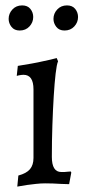

<svg xmlns="http://www.w3.org/2000/svg" viewBox="-20 -679 322 711"><path d="M48 -29Q78 -37 91 -52.5Q104 -68 104 -94V-348Q104 -402 67 -402Q60 -402 50 -400Q46 -399 42 -398L46 -435Q71 -439 96.5 -443.5Q122 -448 143 -453Q168 -458 190 -464L195 -452Q190 -441 186 -406.5Q182 -372 179 -323Q176 -274 174 -215.5Q172 -157 172 -98Q172 -42 207 -42Q212 -42 218 -42Q224 -42 229 -43Q235 -43 242 -44L244 -40L236 3Q221 3 205 2Q191 1 176 0.5Q161 0 147 0Q131 0 113 2Q95 4 80 6Q62 9 44 12ZM219 -566Q199 -566 188.5 -579.5Q178 -593 178 -609Q178 -629 192 -644Q206 -659 228 -659Q248 -659 258.5 -646Q269 -633 269 -616Q269 -596 255 -581Q241 -566 219 -566ZM53 -566Q33 -566 22.5 -579.5Q12 -593 12 -609Q12 -629 26 -644Q40 -659 62 -659Q82 -659 92.5 -646Q103 -633 103 -616Q103 -596 89 -581Q75 -566 53 -566Z"/></svg>

Font: Alegreya
Style: Regular
Weight: 400
Designer: Juan Pablo del Peral
Foundry: Juan Pablo del Peral
Version: Version 1.003